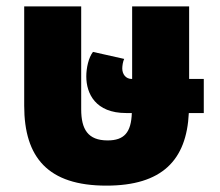

<svg xmlns="http://www.w3.org/2000/svg" viewBox="-20 -568 691 603"><path d="M314 15C489 15 566 -65 573 -213H620V-320H574V-548H395V-320H394C375 -320 364 -335 364 -353C364 -361 366 -375 370 -383L272 -405C258 -387 251 -354 251 -328C251 -274 280 -213 376 -213H394C392 -152 370 -127 318 -127C256 -127 235 -162 235 -225V-548H56V-236C56 -73 131 15 314 15Z"/></svg>

Font: Noto Sans Thai SemCond Blk
Style: Regular
Weight: 900
Width: 4
Designer: Monotype Design Team
Foundry: Monotype Imaging Inc.
Version: Version 2.002